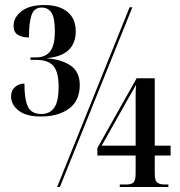

<svg xmlns="http://www.w3.org/2000/svg" viewBox="-20 -743 716 763"><path d="M142 -280Q84 -280 54 -303.5Q24 -327 24 -360Q24 -384 40 -397.5Q56 -411 77 -411Q77 -348 91 -319Q105 -290 144 -290Q178 -290 195.5 -315Q213 -340 213 -398Q213 -456 192.5 -480.5Q172 -505 124 -505H101V-515H125Q160 -515 179 -538.5Q198 -562 198 -619Q198 -672 184.5 -692.5Q171 -713 146 -713Q115 -713 105 -682Q95 -651 95 -594Q68 -594 51 -604.5Q34 -615 34 -640Q34 -674 65.5 -698.5Q97 -723 156 -723Q215 -723 248 -696Q281 -669 281 -619Q281 -523 168 -512V-511Q228 -506 262.5 -481Q297 -456 297 -405Q297 -343 254.5 -311.5Q212 -280 142 -280ZM207 0 495 -714H506L218 0ZM456 0V-10H484Q501 -10 510 -17.5Q519 -25 519 -53V-125H367V-155L523 -432H595V-164H658V-125H595V-53Q595 -25 605 -17.5Q615 -10 632 -10H649V0ZM384 -164H519V-323Q519 -346 519 -366Q519 -386 521 -407Q518 -400 513 -392Q508 -384 504 -377Z"/></svg>

Font: Noto Serif Display ExtraCondensed SemiBold
Style: Regular
Weight: 600
Width: 2
Designer: Monotype Design Team
Foundry: Monotype Imaging Inc.
Version: Version 2.009